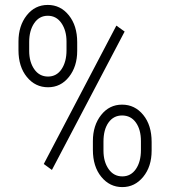

<svg xmlns="http://www.w3.org/2000/svg" viewBox="-20 -741 679 771"><path d="M54.2 -574.2Q54.2 -637.2 87.2 -679.2Q120.1 -721.2 171.9 -721.2Q223.1 -721.2 256.6 -679.4Q290 -637.7 290 -571.8V-536.6Q290 -474.1 257.1 -432.4Q224.1 -390.6 172.9 -390.6Q121.6 -390.6 87.9 -431.9Q54.2 -473.1 54.2 -539.6ZM97.2 -536.6Q97.2 -492.2 117.7 -462.9Q138.2 -433.6 172.9 -433.6Q207 -433.6 227.1 -463.1Q247.1 -492.7 247.1 -539.1V-574.2Q247.1 -618.2 226.8 -647.9Q206.5 -677.7 171.9 -677.7Q137.7 -677.7 117.4 -647.9Q97.2 -618.2 97.2 -572.3ZM353 -174.3Q353 -237.3 386 -279.1Q418.9 -320.8 470.2 -320.8Q521.5 -320.8 555.2 -279.5Q588.9 -238.3 588.9 -170.9V-136.2Q588.9 -72.3 555.2 -31Q521.5 10.3 471.2 10.3Q420.4 10.3 386.7 -31Q353 -72.3 353 -139.2ZM395.5 -136.2Q395.5 -91.8 416 -62.3Q436.5 -32.7 471.2 -32.7Q505.4 -32.7 525.6 -62Q545.9 -91.3 545.9 -138.7V-174.3Q545.9 -220.7 525.6 -249Q505.4 -277.3 470.2 -277.3Q436 -277.3 415.8 -249Q395.5 -220.7 395.5 -171.9ZM188.5 -58.6 155.8 -82.5 447.3 -638.2 480.5 -614.3Z"/></svg>

Font: TypoPRO Roboto
Style: Regular
Weight: 300
Designer: Google
Version: Version 2.136; 2016